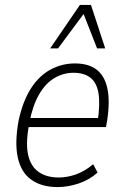

<svg xmlns="http://www.w3.org/2000/svg" viewBox="-20 -753 505 781"><path d="M214 8Q150 8 108 -21.5Q66 -51 52.5 -111.5Q39 -172 56 -264Q73 -342 106 -393.5Q139 -445 185.5 -470Q232 -495 285 -495Q339 -495 372 -470.5Q405 -446 416.5 -394.5Q428 -343 416 -263L411 -236H82L88 -273H395L377 -257Q388 -331 380.5 -374.5Q373 -418 347 -437.5Q321 -457 279 -457Q238 -457 201.5 -435.5Q165 -414 139 -369Q113 -324 100 -256L97 -240Q84 -166 95 -120.5Q106 -75 138 -53Q170 -31 219 -31Q252 -31 287.5 -43Q323 -55 359 -85L377 -51Q343 -21 299.5 -6.5Q256 8 214 8ZM184 -556 305 -733H350L408 -556H375L320 -696L216 -556Z"/></svg>

Font: Nunito Sans 10pt Condensed ExtraLight
Style: Italic
Weight: 250
Width: 3
Italic angle: -9°
Designer: Vernon Adams
Foundry: Vernon Adams
Version: Version 3.101;gftools[0.9.27]